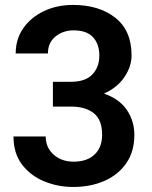

<svg xmlns="http://www.w3.org/2000/svg" viewBox="-20 -741 611 771"><path d="M192.4 -313V-412.6H265.1Q322.8 -412.6 350.8 -441.9Q378.9 -471.2 378.9 -518.1Q378.9 -564 353.5 -591.6Q328.1 -619.1 275.9 -619.1Q232.9 -619.1 202.6 -594.2Q172.4 -569.3 172.4 -526.4H43Q43 -584 73.5 -627.7Q104 -671.4 156.2 -696.3Q208.5 -721.2 272.9 -721.2Q377.9 -721.2 443.1 -669.7Q508.3 -618.2 508.3 -518.6Q508.3 -474.1 479.7 -431.6Q451.2 -389.2 397.5 -365.2Q459.5 -343.8 489.5 -299.3Q519.5 -254.9 519.5 -199.2Q519.5 -132.8 487.3 -85.9Q455.1 -39.1 399.4 -14.6Q343.8 9.8 273.4 9.8Q212.9 9.8 158.2 -12.5Q103.5 -34.7 68.8 -79.8Q34.2 -125 34.2 -192.9H163.6Q163.6 -148.4 195.3 -120.1Q227.1 -91.8 275.9 -91.8Q329.6 -91.8 359.9 -120.6Q390.1 -149.4 390.1 -199.7Q390.1 -259.8 356.7 -286.4Q323.2 -313 265.1 -313Z"/></svg>

Font: Vazirmatn UI SemiBold
Style: Regular
Weight: 600
Designer: Saber Rastikerdar
Foundry: Saber Rastikerdar
Version: Version 33.003